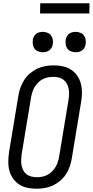

<svg xmlns="http://www.w3.org/2000/svg" viewBox="-20 -1141 565 1169"><path d="M203 8Q174 8 147 2.5Q120 -3 97.5 -17.5Q75 -32 59.5 -54Q44 -76 37 -102.5Q30 -129 30.5 -157.5Q31 -186 35 -214L92 -559Q96 -584 105 -608.5Q114 -633 128 -655Q142 -677 163 -694.5Q184 -712 207 -723Q230 -734 255.5 -738.5Q281 -743 306 -743Q335 -743 362 -737.5Q389 -732 411.5 -717.5Q434 -703 449.5 -681Q465 -659 472 -632.5Q479 -606 479 -577.5Q479 -549 474 -521L417 -176Q413 -151 404.5 -126.5Q396 -102 381.5 -80Q367 -58 346.5 -40.5Q326 -23 302.5 -12Q279 -1 253.5 3.5Q228 8 203 8ZM204 -62Q220 -62 236.5 -65Q253 -68 268.5 -76Q284 -84 296.5 -96.5Q309 -109 318 -124Q327 -139 332 -155Q337 -171 340 -187L397 -532Q400 -549 400.5 -566.5Q401 -584 398 -600Q395 -616 387.5 -630.5Q380 -645 368 -654.5Q356 -664 339.5 -668.5Q323 -673 305 -673Q289 -673 272.5 -670Q256 -667 240.5 -659Q225 -651 212.5 -638.5Q200 -626 191 -611Q182 -596 177 -580Q172 -564 169 -548L112 -203Q110 -186 109 -168.5Q108 -151 111 -135Q114 -119 121.5 -104.5Q129 -90 141 -80.5Q153 -71 169.5 -66.5Q186 -62 204 -62ZM440 -823Q426 -823 412 -828.5Q398 -834 390 -845Q382 -856 380 -870.5Q378 -885 380 -900Q382 -910 387 -919.5Q392 -929 401 -935.5Q410 -942 420 -944.5Q430 -947 441 -947Q455 -947 469 -941.5Q483 -936 491 -925Q499 -914 501.5 -899.5Q504 -885 501 -870Q499 -860 494 -850.5Q489 -841 480 -834.5Q471 -828 461 -825.5Q451 -823 440 -823ZM240 -823Q226 -823 212 -828.5Q198 -834 190 -845Q182 -856 180 -870.5Q178 -885 180 -900Q182 -910 187 -919.5Q192 -929 201 -935.5Q210 -942 220 -944.5Q230 -947 241 -947Q255 -947 269 -941.5Q283 -936 291 -925Q299 -914 301.5 -899.5Q304 -885 301 -870Q299 -860 294 -850.5Q289 -841 280 -834.5Q271 -828 261 -825.5Q251 -823 240 -823ZM224 -1059 225 -1121H525L524 -1059Z"/></svg>

Font: Iosevka
Style: Italic
Weight: 400
Italic angle: -9°
Monospace: yes
Designer: Belleve Invis
Foundry: Belleve Invis
Version: Version 32.5.0; ttfautohint (v1.8.4)